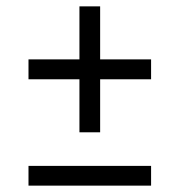

<svg xmlns="http://www.w3.org/2000/svg" viewBox="-20 -583 564 603"><path d="M229.5 -167.5V-334H69.5V-396.5H229.5V-563H294.5V-396.5H454.5V-334H294.5V-167.5ZM69.5 0V-62H454.5V0Z"/></svg>

Font: Encode Sans Semi Condensed
Style: Regular
Weight: 400
Width: 4
Designer: Multiple Designers
Foundry: Impallari Type
Version: Version 3.000; ttfautohint (v1.8.3) -l 8 -r 50 -G 200 -x 14 